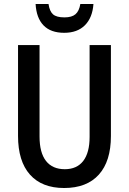

<svg xmlns="http://www.w3.org/2000/svg" viewBox="-20 -942 653 972"><path d="M304.7 9.8Q191.9 9.8 131.6 -58.1Q71.3 -126 71.3 -253.9V-713.9H180.2V-251Q180.2 -168.9 212.9 -127.2Q245.6 -85.4 308.1 -85.4Q369.1 -85.4 401.4 -127.2Q433.6 -168.9 433.6 -249V-713.9H541.5V-253.4Q541.5 -126 480.5 -58.1Q419.4 9.8 304.7 9.8ZM305.2 -775.9Q236.8 -775.9 200.4 -813.5Q164.1 -851.1 160.2 -921.9H225.6Q231 -884.8 248.5 -869.4Q266.1 -854 306.2 -854Q343.8 -854 362.3 -870.1Q380.9 -886.2 386.7 -921.9H453.1Q448.2 -852.5 409.9 -814.2Q371.6 -775.9 305.2 -775.9Z"/></svg>

Font: Open Sans
Style: Regular
Weight: 600
Width: 3
Foundry: Ascender Corporation
Version: Version 1.000